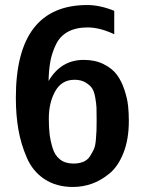

<svg xmlns="http://www.w3.org/2000/svg" viewBox="-20 -723 582 763"><path d="M43 -335Q43 -703 327 -703Q377 -703 434 -680V-587Q376 -614 329 -614Q282 -614 250.5 -597Q219 -580 203 -547.5Q187 -515 180.5 -481Q174 -447 173 -401Q222 -485 313 -485Q358 -485 392 -468Q426 -451 444.5 -426Q463 -401 474.5 -366Q486 -331 489 -302.5Q492 -274 492 -243Q492 -169 470.5 -115Q449 -61 414.5 -33Q380 -5 344 7.5Q308 20 270 20Q204 20 157 -11Q110 -42 86.5 -96.5Q63 -151 53 -208.5Q43 -266 43 -335ZM174 -252Q174 -217 177 -191Q180 -165 189 -135Q198 -105 219 -89Q240 -73 272 -73Q294 -73 311 -80Q328 -87 337.5 -102Q347 -117 353 -130Q359 -143 361 -167.5Q363 -192 363.5 -205Q364 -218 364 -245Q364 -277 363.5 -293.5Q363 -310 358.5 -335.5Q354 -361 345 -373.5Q336 -386 318.5 -396Q301 -406 276 -406Q225 -406 199.5 -360.5Q174 -315 174 -252Z"/></svg>

Font: Coval
Style: Bold
Weight: 700
Foundry: Context Ltd
Version: Version 001.000